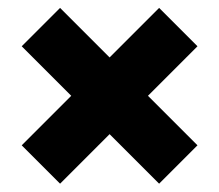

<svg xmlns="http://www.w3.org/2000/svg" viewBox="-20 -616 540 473"><path d="M128 -163.5 33.5 -258 155.5 -380 33.5 -502 128 -596.5 250 -474.5 372 -596.5 466.5 -502 344.5 -380 466.5 -258 372 -163.5 250 -285.5Z"/></svg>

Font: Encode Sans Condensed ExtraBold
Style: Regular
Weight: 800
Width: 3
Designer: Multiple Designers
Foundry: Impallari Type
Version: Version 2.000